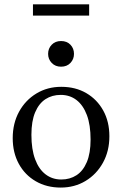

<svg xmlns="http://www.w3.org/2000/svg" viewBox="-20 -838 552 868"><path d="M257 -26.5Q296 -26.5 325.8 -45.8Q355.5 -65 372.5 -105.2Q389.5 -145.5 389.5 -207Q389.5 -273 372.8 -317.8Q356 -362.5 325.8 -385.8Q295.5 -409 254.5 -409Q215.5 -409 185.8 -389.8Q156 -370.5 139 -330.5Q122 -290.5 122 -228.5Q122 -163 138.8 -118Q155.5 -73 186 -49.8Q216.5 -26.5 257 -26.5ZM254.5 10Q191 10 141.8 -18.5Q92.5 -47 65 -97.5Q37.5 -148 37.5 -213.5Q37.5 -280.5 66.2 -333Q95 -385.5 144.8 -415.5Q194.5 -445.5 257 -445.5Q321.5 -445.5 370.2 -417Q419 -388.5 446.8 -338.2Q474.5 -288 474.5 -222Q474.5 -155 445.5 -102.5Q416.5 -50 366.8 -20Q317 10 254.5 10ZM256 -536.5Q230 -536.5 213.8 -553.5Q197.5 -570.5 197.5 -594.5Q197.5 -619 213.8 -635.8Q230 -652.5 256 -652.5Q282.5 -652.5 298.5 -635.8Q314.5 -619 314.5 -594.5Q314.5 -570.5 298.5 -553.5Q282.5 -536.5 256 -536.5ZM129 -767.5V-818.5H383V-767.5Z"/></svg>

Font: Newsreader 24pt
Style: Regular
Weight: 400
Designer: Hugues Gentile
Foundry: Production Type
Version: Version 1.003